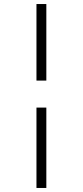

<svg xmlns="http://www.w3.org/2000/svg" viewBox="-20 -823 411 953"><path d="M161 -423V-803H210V-423ZM161 110V-289H210V110Z"/></svg>

Font: Literata 36pt
Style: Regular
Weight: 400
Designer: Latin by Veronika Burian and Jose Scaglione. Greek by Irene Vlachou. Cyrillic by Vera Evstafieva.
Foundry: TypeTogether
Version: Version 3.002